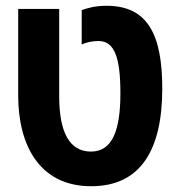

<svg xmlns="http://www.w3.org/2000/svg" viewBox="-20 -633 618 665"><path d="M296 12C465 12 542 -111 542 -326C542 -511 493 -613 349 -613C310 -613 283 -605 263 -598V-479C277 -486 301 -491 321 -491C377 -491 397 -433 397 -310C397 -183 370 -108 295 -108C220 -108 185 -176 185 -300V-602H43V-302C43 -134 114 12 296 12Z"/></svg>

Font: Noto Sans Hebrew Condensed
Style: Bold
Weight: 700
Width: 3
Designer: Monotype Design Team
Foundry: Monotype Imaging Inc.
Version: Version 2.004